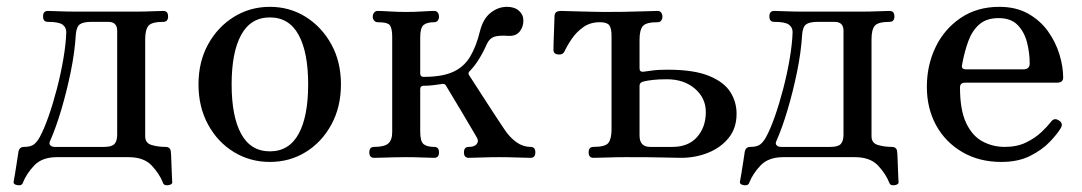

<svg xmlns="http://www.w3.org/2000/svg" viewBox="-20 -462 3167 562"><path d="M31 80Q18 78 20 69Q21 65 24 46.5Q27 28 30 8.5Q33 -11 34 -18Q37 -32 50 -32Q70 -32 79.5 -39.5Q89 -47 97 -62Q109 -84 122 -121Q135 -158 146.5 -202Q158 -246 165.5 -290Q173 -334 174 -368Q174 -382 163 -390Q152 -398 120 -398Q106 -398 106 -414Q106 -430 120 -430Q130 -430 153 -429Q176 -428 204 -428H374Q402 -428 425 -429Q448 -430 458 -430Q472 -430 472 -414Q472 -398 458 -398Q424 -398 414.5 -386.5Q405 -375 405 -347V-63Q405 -43 424 -37.5Q443 -32 464 -32Q479 -32 480 -18Q481 -11 481.5 9Q482 29 483 47.5Q484 66 484 69Q486 78 473 80Q460 82 457 73Q447 47 424 22.5Q401 -2 356 -2H147Q103 -2 80 22.5Q57 47 47 73Q44 82 31 80ZM140 -32H285Q307 -32 315 -40.5Q323 -49 323 -68V-372Q323 -398 297 -398H248Q224 -398 214 -391Q204 -384 202 -362Q199 -310 187 -251.5Q175 -193 159 -139.5Q143 -86 126 -48Q123 -41 127.5 -36.5Q132 -32 140 -32Z M770 12Q712 12 664.5 -17Q617 -46 589 -97.5Q561 -149 561 -215Q561 -281 589 -332Q617 -383 664.5 -412.5Q712 -442 770 -442Q828 -442 875 -412.5Q922 -383 950 -332Q978 -281 978 -215Q978 -149 950 -97.5Q922 -46 875 -17Q828 12 770 12ZM770 -19Q826 -19 854 -70Q882 -121 882 -215Q882 -309 854 -360Q826 -411 770 -411Q714 -411 686 -360Q658 -309 658 -215Q658 -121 686 -70Q714 -19 770 -19Z M1075 0Q1061 0 1061 -16Q1061 -32 1075 -32Q1105 -32 1116.5 -42Q1128 -52 1128 -75V-354Q1128 -377 1122 -387Q1116 -397 1085 -397Q1079 -397 1075 -402Q1071 -407 1071 -413Q1071 -420 1075 -425Q1079 -430 1085 -430Q1096 -430 1120.5 -428.5Q1145 -427 1168 -427Q1192 -427 1216.5 -428.5Q1241 -430 1251 -430Q1258 -430 1261.5 -425Q1265 -420 1265 -413Q1265 -407 1261.5 -402Q1258 -397 1251 -397Q1230 -397 1220 -389Q1210 -381 1210 -352V-247Q1210 -237 1220 -237Q1274 -237 1306 -251.5Q1338 -266 1356 -296Q1374 -326 1385 -371Q1394 -407 1416 -424.5Q1438 -442 1464 -442Q1486 -442 1499 -430.5Q1512 -419 1512 -402Q1512 -383 1501 -369.5Q1490 -356 1469 -357Q1441 -359 1427 -354.5Q1413 -350 1405 -333Q1395 -310 1382 -289Q1369 -268 1355 -254Q1349 -249 1353 -242Q1356 -238 1366 -222Q1376 -206 1390.5 -184Q1405 -162 1419 -140Q1433 -118 1444 -102Q1455 -86 1458 -81Q1473 -59 1492 -45.5Q1511 -32 1533 -32Q1547 -32 1547 -16Q1547 0 1533 0Q1523 0 1494 -1Q1465 -2 1441 -2Q1417 -2 1389.5 -1Q1362 0 1352 0Q1338 0 1338 -16Q1338 -32 1352 -32Q1369 -32 1375.5 -40.5Q1382 -49 1376 -59Q1373 -64 1360.5 -85.5Q1348 -107 1331.5 -134.5Q1315 -162 1301.5 -184.5Q1288 -207 1285 -212Q1281 -218 1273 -216Q1260 -214 1247 -212.5Q1234 -211 1220 -211Q1210 -211 1210 -201V-77Q1210 -48 1220 -40Q1230 -32 1251 -32Q1265 -32 1265 -16Q1265 0 1251 0Q1241 0 1216.5 -1Q1192 -2 1168 -2Q1152 -2 1133 -1.5Q1114 -1 1098 -0.5Q1082 0 1075 0Z M1717 0Q1703 0 1703 -16Q1703 -32 1717 -32Q1752 -32 1761 -44Q1770 -56 1770 -83V-357Q1770 -380 1763 -388.5Q1756 -397 1736 -397Q1708 -397 1688 -383Q1668 -369 1654.5 -349.5Q1641 -330 1632 -311Q1627 -301 1613.5 -302.5Q1600 -304 1600 -316Q1600 -321 1600.5 -340.5Q1601 -360 1602 -381.5Q1603 -403 1603 -412Q1603 -423 1608 -426.5Q1613 -430 1623 -430Q1625 -430 1640.5 -429.5Q1656 -429 1677 -428.5Q1698 -428 1718 -427.5Q1738 -427 1749 -427Q1806 -427 1850.5 -428.5Q1895 -430 1905 -430Q1912 -430 1915.5 -425Q1919 -420 1919 -413Q1919 -407 1915.5 -402Q1912 -397 1905 -397Q1871 -397 1861.5 -385.5Q1852 -374 1852 -346V-262Q1852 -251 1863 -252Q1871 -253 1888.5 -255.5Q1906 -258 1934 -258Q2011 -258 2055 -240Q2099 -222 2117.5 -193Q2136 -164 2136 -129Q2136 -87 2113 -58.5Q2090 -30 2053 -15Q2016 0 1973 0Q1960 0 1923 -1Q1886 -2 1811 -2Q1787 -2 1757.5 -1Q1728 0 1717 0ZM1883 -32H1948Q1995 -32 2020.5 -61Q2046 -90 2046 -134Q2046 -175 2014 -202.5Q1982 -230 1932 -230Q1907 -230 1890.5 -228Q1874 -226 1866 -224Q1860 -223 1856 -220Q1852 -217 1852 -210V-65Q1852 -32 1883 -32Z M2157 80Q2144 78 2146 69Q2147 65 2150 46.5Q2153 28 2156 8.5Q2159 -11 2160 -18Q2163 -32 2176 -32Q2196 -32 2205.5 -39.5Q2215 -47 2223 -62Q2235 -84 2248 -121Q2261 -158 2272.5 -202Q2284 -246 2291.5 -290Q2299 -334 2300 -368Q2300 -382 2289 -390Q2278 -398 2246 -398Q2232 -398 2232 -414Q2232 -430 2246 -430Q2256 -430 2279 -429Q2302 -428 2330 -428H2500Q2528 -428 2551 -429Q2574 -430 2584 -430Q2598 -430 2598 -414Q2598 -398 2584 -398Q2550 -398 2540.5 -386.5Q2531 -375 2531 -347V-63Q2531 -43 2550 -37.5Q2569 -32 2590 -32Q2605 -32 2606 -18Q2607 -11 2607.5 9Q2608 29 2609 47.5Q2610 66 2610 69Q2612 78 2599 80Q2586 82 2583 73Q2573 47 2550 22.5Q2527 -2 2482 -2H2273Q2229 -2 2206 22.5Q2183 47 2173 73Q2170 82 2157 80ZM2266 -32H2411Q2433 -32 2441 -40.5Q2449 -49 2449 -68V-372Q2449 -398 2423 -398H2374Q2350 -398 2340 -391Q2330 -384 2328 -362Q2325 -310 2313 -251.5Q2301 -193 2285 -139.5Q2269 -86 2252 -48Q2249 -41 2253.5 -36.5Q2258 -32 2266 -32Z M2911 12Q2846 12 2796.5 -17Q2747 -46 2720 -95.5Q2693 -145 2693 -208Q2693 -271 2718.5 -324Q2744 -377 2792 -409.5Q2840 -442 2905 -442Q2954 -442 2989.5 -422Q3025 -402 3047.5 -370.5Q3070 -339 3081 -303Q3092 -267 3092 -235Q3092 -220 3074 -220H2805Q2790 -220 2790 -206Q2790 -140 2808 -102Q2826 -64 2856 -48Q2886 -32 2921 -32Q2957 -32 2983.5 -45Q3010 -58 3028 -75Q3046 -92 3056 -105Q3066 -119 3080 -109Q3093 -101 3085 -87Q3075 -70 3052.5 -46.5Q3030 -23 2995 -5.5Q2960 12 2911 12ZM2808 -259H2975Q2994 -259 2994 -276Q2994 -308 2986 -338.5Q2978 -369 2958.5 -389Q2939 -409 2903 -409Q2868 -409 2847 -391Q2826 -373 2814.5 -342Q2803 -311 2796 -272Q2793 -259 2808 -259Z"/></svg>

Font: TsukuhouMincho
Style: Regular
Weight: 400
Designer: Iose
Foundry: Typographish
Version: Version 1.001; ttfautohint (v1.8.3)